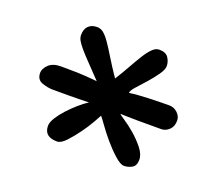

<svg xmlns="http://www.w3.org/2000/svg" viewBox="-63 -916 521 459"><g transform="rotate(20 197.0 -687.0)"><path d="M273 -832Q290 -832 296.5 -822Q303 -812 303 -801Q303 -792 293.5 -778.5Q284 -765 272 -751.5Q260 -738 250 -727Q240 -716 240 -710Q260 -713 290.5 -714Q321 -715 341 -715Q353 -715 362 -706.5Q371 -698 371 -687Q371 -672 362 -663.5Q353 -655 342 -655Q329 -655 313 -655Q297 -655 281.5 -655Q266 -655 254 -655.5Q242 -656 238 -656Q239 -654 252 -645.5Q265 -637 279.5 -624.5Q294 -612 306 -597Q318 -582 318 -568Q318 -553 308.5 -547.5Q299 -542 288 -542Q279 -542 264 -555.5Q249 -569 235 -585.5Q221 -602 210 -617.5Q199 -633 196 -636Q194 -632 185.5 -617Q177 -602 165 -585.5Q153 -569 140.5 -555.5Q128 -542 118 -542Q85 -542 85 -570Q85 -579 92.5 -591Q100 -603 111 -615Q122 -627 134.5 -638Q147 -649 158 -656Q129 -655 108.5 -655Q88 -655 66 -655Q54 -655 39 -660Q24 -665 24 -683Q24 -693 34.5 -703.5Q45 -714 66 -714Q90 -714 108 -713.5Q126 -713 158 -710Q138 -731 124 -745.5Q110 -760 101.5 -770Q93 -780 89 -787Q85 -794 85 -801Q85 -816 93 -824Q101 -832 115 -832Q124 -832 131.5 -826Q139 -820 148 -807Q157 -794 168.5 -775Q180 -756 197 -731Q209 -750 219 -768Q229 -786 238 -800.5Q247 -815 255.5 -823.5Q264 -832 273 -832Z"/></g></svg>

Font: Life Savers ExtraBold
Style: Regular
Weight: 800
Designer: Pablo Impallari, Rodrigo Fuenzalida, Brenda Gallo
Foundry: Pablo Impallari, Rodrigo Fuenzalida, Brenda Gallo
Version: Version 3.001; ttfautohint (v0.95) -l 8 -r 50 -G 200 -x 14 -